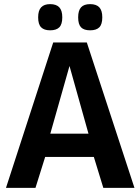

<svg xmlns="http://www.w3.org/2000/svg" viewBox="-20 -911 680 931"><path d="M9 0 238 -705H401L632 0H481L435 -150H199L152 0ZM224 -263H409L317 -591ZM417 -764Q387 -764 373 -778.5Q359 -793 359 -827Q359 -860 373 -875.5Q387 -891 417 -891Q447 -891 461.5 -875.5Q476 -860 476 -827Q476 -793 461.5 -778.5Q447 -764 417 -764ZM223 -764Q194 -764 179.5 -778.5Q165 -793 165 -827Q165 -860 179.5 -875.5Q194 -891 223 -891Q253 -891 267.5 -875.5Q282 -860 282 -827Q282 -793 267.5 -778.5Q253 -764 223 -764Z"/></svg>

Font: Georama ExtraCondensed Thin SemiBold
Style: Regular
Weight: 600
Version: Version 1.001